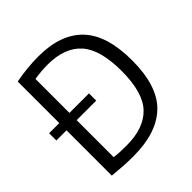

<svg xmlns="http://www.w3.org/2000/svg" viewBox="-200 -896 1049 1049"><g transform="rotate(-45 325.0 -371.0)"><path d="M237 6Q199.5 6 161.5 3.8Q123.5 1.5 78.5 -3V-353H0V-409H78.5V-730Q119.5 -738 165 -742.8Q210.5 -747.5 255 -747.5Q427.5 -747.5 515 -655.5Q602.5 -563.5 602.5 -370Q602.5 -172 510.2 -83Q418 6 237 6ZM252.5 -62Q386.5 -62 453.8 -132.8Q521 -203.5 521 -370Q521 -534.5 456 -607.2Q391 -680 258.5 -680Q235 -680 208.8 -677.8Q182.5 -675.5 157 -671.5V-409H308V-353H157V-67Q181 -64 203.8 -63Q226.5 -62 252.5 -62Z"/></g></svg>

Font: Encode Sans SmCnd
Style: Regular
Weight: 400
Width: 4
Designer: Multiple Designers
Foundry: Impallari Type
Version: Version 3.002; ttfautohint (v1.8.3) -l 8 -r 50 -G 200 -x 14 